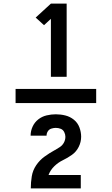

<svg xmlns="http://www.w3.org/2000/svg" viewBox="-20 -870 616 1060"><path d="M261 -446H348V-850H261L177 -773L223 -731L261 -766ZM66 -301H511V-379H66ZM426 170V96H248Q258 69 279.5 48Q301 27 327 14.5Q353 2 377 -15Q401 -32 414.5 -59Q428 -86 428 -115Q428 -141 418.5 -166.5Q409 -192 388 -209Q367 -226 341 -232.5Q315 -239 288 -239Q263 -239 237.5 -233Q212 -227 191.5 -211Q171 -195 160 -171Q149 -147 149 -121H237Q237 -134 244 -145Q251 -156 263.5 -160Q276 -164 288 -164Q302 -164 315 -159Q328 -154 334.5 -141Q341 -128 341 -115Q341 -98 333 -83Q325 -68 311 -58.5Q297 -49 283 -41H282Q253 -25 226 -5.5Q199 14 180 42Q161 70 155.5 103Q150 136 150 170Z"/></svg>

Font: Iosevka Sparkle
Style: Bold
Weight: 700
Designer: Belleve Invis
Foundry: Belleve Invis
Version: Version 4.5.0; ttfautohint (v1.8.3)